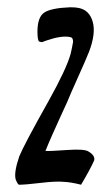

<svg xmlns="http://www.w3.org/2000/svg" viewBox="-20 -752 300 528"><path d="M173 -732Q189 -732 197 -730Q226 -724 235 -692Q244 -660 225 -610Q215 -585 194 -538.5Q173 -492 165 -472Q158 -457 145.5 -429.5Q133 -402 123 -379.5Q113 -357 105 -337Q116 -336 164.5 -339.5Q213 -343 224 -335Q242 -324 239 -311Q229 -288 203 -244Q176 -251 155 -252Q133 -254 91.5 -249Q50 -244 32 -244Q28 -246 23 -259Q18 -278 33 -322Q46 -354 114 -475Q162 -561 174 -603Q175 -606 177.5 -618.5Q180 -631 181 -637Q181 -649 173 -650Q150 -655 109 -641Q108 -641 102 -638.5Q96 -636 94.5 -636Q93 -636 87 -638Q83 -644 83 -665Q83 -704 101 -717Q120 -730 173 -732Z"/></svg>

Font: Amit
Style: Regular
Weight: 400
Version: Version 1.1